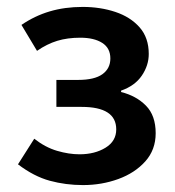

<svg xmlns="http://www.w3.org/2000/svg" viewBox="-20 -523 506 555"><path d="M220 12Q170 12 124 -0.5Q78 -13 32 -48L79 -122Q111 -97 145 -87Q179 -77 210 -77Q254 -77 285 -96Q316 -115 316 -149Q316 -214 216 -214H143V-292H206Q253 -292 276 -308.5Q299 -325 299 -354Q299 -384 275.5 -399Q252 -414 212 -414Q175 -414 145.5 -405Q116 -396 87 -376L42 -451Q80 -477 123.5 -490Q167 -503 219 -503Q270 -503 313.5 -488.5Q357 -474 383.5 -444Q410 -414 410 -367Q410 -334 390 -304.5Q370 -275 330 -261V-257Q374 -246 402 -217.5Q430 -189 430 -138Q430 -90 400 -56.5Q370 -23 322 -5.5Q274 12 220 12Z"/></svg>

Font: Source Sans Pro SemiBold
Style: Regular
Weight: 600
Designer: Paul D. Hunt
Foundry: Adobe Systems Incorporated
Version: Version 2.045;hotconv 1.0.109;makeotfexe 2.5.65596